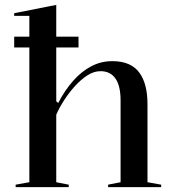

<svg xmlns="http://www.w3.org/2000/svg" viewBox="-20 -765 705 785"><path d="M38 -615H301V-571H38ZM639 -10V0H422V-10L473 -20V-354Q473 -414 452 -444Q431 -474 391 -474Q364 -474 337.5 -457Q311 -440 286.5 -413Q262 -386 242 -355Q222 -324 210 -296V-20L261 -10V0H44V-10L100 -20V-700H38V-711L210 -745V-351L218 -344Q245 -396 279 -434.5Q313 -473 353 -494Q393 -515 439 -515Q479 -515 506.5 -502.5Q534 -490 550.5 -467Q567 -444 575 -412Q583 -380 583 -339V-20Z"/></svg>

Font: Kalnia
Style: Regular
Weight: 400
Designer: Frida Medrano
Foundry: Frida Medrano
Version: Version 1.105